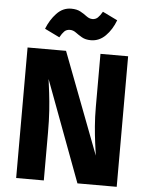

<svg xmlns="http://www.w3.org/2000/svg" viewBox="-60 -967 784 1016"><g transform="rotate(5 331.5 -459.0)"><path d="M451.7 -693.4H598.6V0H390L189.7 -537.1Q193.9 -505.9 199.1 -464.3Q204.3 -422.7 207.9 -370.5Q211.4 -318.4 211.4 -253.7V0H64.5V-693.4H268.8L474 -154.7Q469.9 -183.2 464.7 -222.4Q459.5 -261.6 455.6 -309.6Q451.7 -357.5 451.7 -412.6ZM394.2 -760.8Q365.7 -760.8 346.2 -772.2Q326.7 -783.6 311.8 -794.7Q296.8 -805.7 280.1 -805.7Q261.8 -805.7 250.4 -794.5Q239.1 -783.3 227.1 -761.6L148 -800.2Q166.9 -848.4 199.7 -883.2Q232.5 -918.1 276.9 -918.1Q307.4 -918.1 327.1 -907Q346.7 -895.9 361.7 -884.5Q376.8 -873.2 392.9 -873.2Q409.8 -873.2 421.4 -884.2Q432.9 -895.2 445.3 -916.5L524.4 -878Q505.4 -827.5 472.1 -794.2Q438.8 -760.8 394.2 -760.8Z"/></g></svg>

Font: Fira Sans Variable
Style: Regular
Weight: 400
Designer: Carrois Corporate & Edenspiekermann AG
Foundry: Carrois Corporate GbR & Edenspiekermann AG
Version: Version 4.202